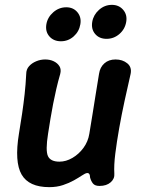

<svg xmlns="http://www.w3.org/2000/svg" viewBox="-20 -758 580 791"><path d="M451 -43Q453 -22 436 -7Q419 8 390 8Q371 8 363 -2Q355 -12 351 -27Q351 -37 347.5 -41.5Q344 -46 338 -45Q331 -44 317.5 -35Q304 -26 284.5 -15Q265 -4 239.5 4.5Q214 13 183 13Q99 13 69 -39Q39 -91 58 -207Q65 -249 71 -289.5Q77 -330 81.5 -370.5Q86 -411 88 -453Q88 -472 99.5 -485Q111 -498 129 -505.5Q147 -513 166 -513Q186 -513 201.5 -505.5Q217 -498 225 -485Q233 -472 228 -453Q219 -422 212 -391.5Q205 -361 199 -330.5Q193 -300 188 -269.5Q183 -239 178 -207Q167 -138 177.5 -115Q188 -92 225 -92Q252 -92 278.5 -107.5Q305 -123 324 -149Q343 -175 348 -207Q355 -249 361.5 -289.5Q368 -330 374.5 -371Q381 -412 388 -454Q392 -481 410 -497Q428 -513 456 -513Q485 -513 504.5 -497Q524 -481 518 -453Q506 -401 493.5 -343.5Q481 -286 471 -229.5Q461 -173 455 -125Q449 -77 451 -43ZM231 -588Q201 -588 183.5 -608Q166 -628 171 -658Q176 -687 199.5 -707.5Q223 -728 253 -728Q282 -728 299 -707.5Q316 -687 311 -658Q306 -628 283.5 -608Q261 -588 231 -588ZM419 -598Q389 -598 372 -618Q355 -638 360 -668Q365 -697 388 -717.5Q411 -738 441 -738Q470 -738 487.5 -717.5Q505 -697 500 -668Q495 -638 472 -618Q449 -598 419 -598Z"/></svg>

Font: Winky Sans Medium
Style: Italic
Weight: 500
Italic angle: -8.97852°
Designer: Simon Atzbach
Foundry: typofactur
Version: Version 1.205